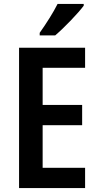

<svg xmlns="http://www.w3.org/2000/svg" viewBox="-20 -957 503 977"><path d="M406 -928V-937H273C251 -893 216 -838 182 -790V-777H261C307 -816 378 -890 406 -928ZM413 0V-103H197V-320H398V-423H197V-612H413V-714H77V0Z"/></svg>

Font: Noto Sans Sinhala UI Condensed SemiBold
Style: Regular
Weight: 600
Width: 3
Designer: Jelle Bosma - Monotype Design Team
Foundry: Monotype Imaging Inc.
Version: Version 2.006